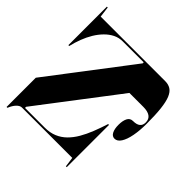

<svg xmlns="http://www.w3.org/2000/svg" viewBox="-171 -1045 1597 1597"><g transform="rotate(-45 627.5 -246.5)"><path d="M1122 74Q1122 111 1105 138Q1088 165 1047.5 182Q1007 199 937 207Q867 215 762 215Q683 215 620 203Q557 191 521 168Q485 145 485 113Q485 85 513.5 70Q542 55 591 55Q639 55 668.5 70Q698 85 698 119Q698 202 764 202Q804 202 823 174.5Q842 147 842 96V-68L153 -594H140V-363Q140 -302 159.5 -255Q179 -208 215 -171.5Q251 -135 300 -106.5Q349 -78 408.5 -54.5Q468 -31 534 -10V0H37V-10L124 -22V-614Q124 -637 100.5 -659.5Q77 -682 37 -698V-708H381L1094 -164H1106V-410Q1106 -455 1087 -493Q1068 -531 1035 -563.5Q1002 -596 959 -622Q916 -648 866 -667Q816 -686 764 -698V-708H1217V-698L1122 -686Z"/></g></svg>

Font: Kalnia Expanded Medium
Style: Regular
Weight: 500
Width: 7
Designer: Frida Medrano
Foundry: Frida Medrano
Version: Version 1.105